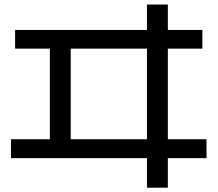

<svg xmlns="http://www.w3.org/2000/svg" viewBox="-20 -786 978 863"><path d="M640.6 -75.2H29.3V-160.2H204.1V-567.4H47.9V-651.4H640.6V-765.6H734.4V-651.4H889.6V-567.4H734.4V-160.2H908.2V-75.2H734.4V57.6H640.6ZM640.6 -160.2V-567.4H297.9V-160.2Z"/></svg>

Font: Pretendard Medium
Style: Regular
Weight: 500
Designer: Base glyphs from Inter by Rasmus Andersson; Hangeul glyphs from Noto Sans CJK(Source Han Sans) by Jang Soo-young and Kan
Foundry: Kil Hyung-jin
Version: Version 1.309